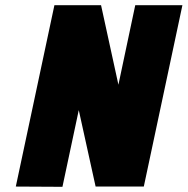

<svg xmlns="http://www.w3.org/2000/svg" viewBox="-20 -720 724 741"><path d="M684 -700H502L437 -393L370 -700H190L41 0L221 1L284 -295L349 0H535Z"/></svg>

Font: Advent Pro Black
Style: Italic
Weight: 900
Italic angle: -12°
Version: Version 3.000